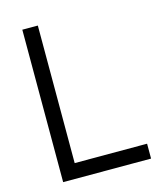

<svg xmlns="http://www.w3.org/2000/svg" viewBox="-109 -798 728 876"><g transform="rotate(-15 255.0 -360.0)"><path d="M80 -720H153.3V-70.3H495.3V0H80Z"/></g></svg>

Font: Tap Sans
Style: Regular
Weight: 400
Designer: Tap Payments
Foundry: Tap Payments
Version: Version 1.001;Glyphs 3.1.2 (3151)